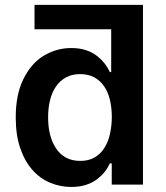

<svg xmlns="http://www.w3.org/2000/svg" viewBox="-20 -747 670 777"><path d="M268.5 9.6Q223.7 9.6 182.9 -7.5Q142 -24.5 111.2 -59.3Q80.3 -94.1 62 -147Q43.7 -199.9 43.7 -272Q43.7 -363.6 73.9 -425.4Q105.8 -490.8 157.3 -521.7Q208.8 -552.6 268.8 -552.6Q332.7 -552.6 375 -518.8Q407.3 -492.9 424.7 -455.3H430V-628.6H119.7V-727.3H558.6V0H432.2V-85.9H424.7Q407 -47.9 375 -23.4Q332.7 9.6 268.5 9.6ZM304.3 -95.9Q337.7 -95.5 361.9 -109.4Q386 -123.2 401.6 -147.2Q417.3 -171.2 424.7 -203.5Q432.2 -235.8 432.5 -272.7Q432.5 -311.1 424.7 -343.2Q416.9 -375.4 400.9 -398.4Q384.9 -421.5 360.8 -434.3Q336.6 -447.1 304.3 -447.1Q271.7 -447.1 247.3 -433.9Q223 -420.8 206.9 -397.5Q190.7 -374.3 182.7 -342.3Q174.7 -310.4 174.7 -272.7Q174.7 -196.4 205.3 -148.8Q239 -95.9 304.3 -95.9Z"/></svg>

Font: Linik Sans SemiBold
Style: Regular
Weight: 600
Designer: Fonts by Rasmus Andersson / Changes by Cristiano Sobral with parts from Marc Monis
Foundry: rsms
Version: Version 3.020; ttfautohint (v1.6)